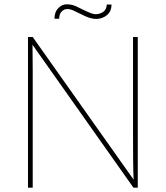

<svg xmlns="http://www.w3.org/2000/svg" viewBox="-20 -872 771 892"><path d="M110 0V-700H132L601 -37Q600 -51 599.5 -72Q599 -93 598.5 -132.5Q598 -172 598 -241V-700H620V0H600L131 -664Q131 -641 131.5 -607Q132 -573 132 -537Q132 -501 132 -470V0ZM426 -784Q414 -784 398 -788.5Q382 -793 344 -812Q338 -815 322.5 -822.5Q307 -830 292 -830Q278 -830 266.5 -818.5Q255 -807 255 -785H233Q233 -816 250.5 -834Q268 -852 290 -852Q314 -852 335 -842Q356 -832 374 -823Q398 -812 407.5 -809Q417 -806 424 -806Q443 -806 459 -816.5Q475 -827 476 -851H498Q498 -819 476.5 -801.5Q455 -784 426 -784Z"/></svg>

Font: Lexend Thin
Style: Regular
Weight: 100
Designer: Bonnie Shaver-Troup, Thomas Jockin
Foundry: Lexend
Version: Version 1.007; ttfautohint (v1.8.3)